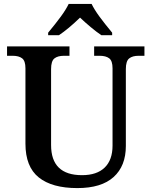

<svg xmlns="http://www.w3.org/2000/svg" viewBox="-20 -951 773 981"><path d="M110 -217V-602Q110 -640 93 -653Q76 -666 45 -666H16V-714H335V-666H307Q275 -666 258 -652.5Q241 -639 241 -598V-210Q241 -56 399 -56Q475 -56 515 -95Q555 -134 555 -207V-602Q555 -640 538 -653Q521 -666 489 -666H461V-714H718V-666H688Q657 -666 640 -652.5Q623 -639 623 -598V-205Q623 -103 560.5 -46.5Q498 10 375 10Q246 10 178 -44.5Q110 -99 110 -217ZM226 -784Q265 -831 291 -866.5Q317 -902 331 -931H448Q462 -902 488 -866.5Q514 -831 553 -784V-771H498Q474 -787 443.5 -812.5Q413 -838 389 -861Q329 -803 281 -771H226Z"/></svg>

Font: Noto Serif SemiBold
Style: Regular
Weight: 600
Designer: Monotype Design Team
Foundry: Monotype Imaging Inc.
Version: Version 1.001